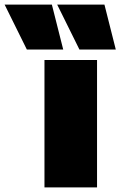

<svg xmlns="http://www.w3.org/2000/svg" viewBox="-159 -809 520 829"><path d="M33 0V-550H260V0ZM-43 -595 -139 -789H65L114 -595ZM184 -595 88 -789H292L341 -595Z"/></svg>

Font: Georama Black
Style: Regular
Weight: 900
Designer: Jean-Baptiste Levee
Foundry: Production Type
Version: Version 1.001